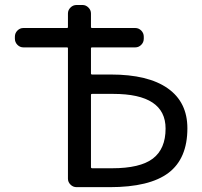

<svg xmlns="http://www.w3.org/2000/svg" viewBox="-20 -775 815 774"><path d="M346.7 -478.5Q346.7 -474.6 351.6 -474.6H426.8Q577.1 -474.6 656.2 -418.9Q735.4 -363.3 735.4 -257.8Q735.4 -135.7 659.2 -78.1Q583 -20.5 421.9 -20.5H289.1Q274.4 -20.5 264.2 -30.8Q253.9 -41 253.9 -54.7V-580.1Q253.9 -584 250 -584H74.2Q60.5 -584 50.3 -594.2Q40 -604.5 40 -619.1V-627Q40 -641.6 50.3 -651.9Q60.5 -662.1 74.2 -662.1H250Q253.9 -662.1 253.9 -666V-720.7Q253.9 -734.4 264.2 -744.6Q274.4 -754.9 289.1 -754.9H312.5Q326.2 -754.9 336.4 -744.6Q346.7 -734.4 346.7 -720.7V-666Q346.7 -662.1 351.6 -662.1H525.4Q539.1 -662.1 549.3 -651.9Q559.6 -641.6 559.6 -627V-619.1Q559.6 -604.5 549.3 -594.2Q539.1 -584 525.4 -584H351.6Q346.7 -584 346.7 -580.1ZM346.7 -101.6Q346.7 -96.7 351.6 -96.7H431.6Q544.9 -96.7 596.2 -135.7Q647.5 -174.8 647.5 -256.8Q647.5 -396.5 436.5 -396.5Q435.5 -396.5 433.6 -396.5H351.6Q346.7 -396.5 346.7 -392.6Z"/></svg>

Font: Gen Jyuu GothicL Regular
Style: Regular
Weight: 400
Designer: [Source Han Sans]
Ryoko NISHIZUKA  (kana & ideographs); Paul D. Hunt (Latin, Greek & Cyrillic); Wenlong ZHANG  (bopomofo
Version: Version 1.002.20150607